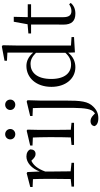

<svg xmlns="http://www.w3.org/2000/svg" viewBox="492 -1338 1116 2141"><g transform="rotate(-90 1050.5 -267.0)"><path d="M124 0H306V-28L211 -38L209 -229V-322C239 -403 276 -451 329 -476L338 -467C361 -443 378 -429 404 -429C439 -429 455 -451 456 -486C446 -515 414 -531 376 -531C309 -531 242 -473 209 -382L203 -520L190 -528L36 -488V-462L124 -458C126 -408 127 -358 127 -289V-229L125 -37L41 -28V0Z M625 -655C656 -655 683 -678 683 -711C683 -744 656 -768 625 -768C593 -768 567 -744 567 -711C567 -678 593 -655 625 -655ZM588 0H752V-28L675 -36C674 -92 673 -175 673 -229V-380L676 -520L664 -528L499 -489V-463L588 -459C590 -409 592 -356 592 -289V-229C592 -175 591 -92 589 -36L505 -28V0Z M954 -655C985 -655 1011 -678 1011 -711C1011 -744 985 -768 954 -768C922 -768 895 -744 895 -711C895 -678 922 -655 954 -655ZM802 271C853 271 892 255 931 216C992 156 1000 78 1000 -104V-380L1004 -519L989 -528L828 -489V-463L916 -459C918 -409 919 -355 919 -288V-96C919 40 918 143 892 194C883 212 871 224 857 234L837 215C814 193 794 184 770 184C741 184 721 198 715 225C720 250 748 271 802 271Z M1537 10 1708 0V-28L1614 -34V-644L1617 -796L1603 -805L1444 -775V-748L1535 -743V-455C1489 -509 1439 -531 1386 -531C1256 -531 1153 -424 1153 -252C1153 -93 1245 15 1372 15C1435 15 1491 -11 1534 -65ZM1533 -97C1491 -51 1452 -33 1401 -33C1310 -33 1241 -102 1241 -254C1241 -418 1317 -485 1408 -485C1453 -485 1490 -467 1533 -424Z M1970 15C2022 15 2061 -3 2089 -37L2074 -54C2047 -38 2028 -29 1998 -29C1954 -29 1930 -56 1930 -118V-479H2074V-516H1930L1934 -672H1879L1851 -518L1748 -509V-479H1848V-207C1848 -171 1847 -150 1847 -118C1847 -28 1886 15 1970 15Z"/></g></svg>

Font: Noto Serif CJK KR
Style: Regular
Weight: 400
Designer: Ryoko NISHIZUKA 西塚涼子 (kana & ideographs); Frank Grießhammer (Latin, Greek & Cyrillic); Wenlong ZHANG 张文龙 (bopomofo); San
Foundry: Adobe
Version: Version 2.001;hotconv 1.1.0;makeotfexe 2.6.0